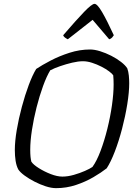

<svg xmlns="http://www.w3.org/2000/svg" viewBox="-20 -977 702 997"><path d="M271 0Q247 0 217.5 -9.5Q188 -19 159 -34Q130 -49 107.5 -65.5Q85 -82 75 -97Q65 -116 61 -142Q57 -168 57 -198Q57 -243 67 -302Q77 -361 93.5 -422.5Q110 -484 129.5 -536Q149 -588 168 -619Q198 -639 243 -662.5Q288 -686 341 -703Q394 -720 448 -720Q471 -720 500 -711Q529 -702 557.5 -687.5Q586 -673 608.5 -655.5Q631 -638 641 -622Q647 -605 649 -584.5Q651 -564 651 -545Q651 -499 641 -436.5Q631 -374 614 -309Q597 -244 576 -189.5Q555 -135 534 -103Q506 -81 465 -57Q424 -33 374.5 -16.5Q325 0 271 0ZM304 -60Q332 -60 363.5 -69Q395 -78 421 -89.5Q447 -101 460 -110Q482 -140 502 -193Q522 -246 537.5 -308.5Q553 -371 561.5 -431.5Q570 -492 570 -538Q570 -551 569.5 -563Q569 -575 568 -586Q563 -594 546.5 -606.5Q530 -619 506.5 -631Q483 -643 458 -651Q433 -659 411 -659Q386 -659 354.5 -651.5Q323 -644 292.5 -633.5Q262 -623 241 -612Q222 -581 203.5 -530Q185 -479 170 -420Q155 -361 146 -303Q137 -245 137 -199Q137 -158 143 -137Q153 -122 181.5 -104Q210 -86 243.5 -73Q277 -60 304 -60ZM332 -773Q322 -778 316 -783Q310 -788 308 -794Q377 -874 417 -915.5Q457 -957 471 -957Q485 -957 510 -914.5Q535 -872 571 -794Q568 -789 562.5 -782.5Q557 -776 547 -773L461 -874Z"/></svg>

Font: Texturina Extralight
Style: Italic
Weight: 200
Italic angle: -11°
Designer: Guillermo Torres Carreño
Foundry: Omnibus-Type
Version: Version 1.002; ttfautohint (v1.8.3)